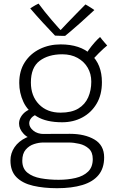

<svg xmlns="http://www.w3.org/2000/svg" viewBox="-20 -768 656 1038"><path d="M316 -107Q230.5 -107 179.8 -137.8Q129 -168.5 106.5 -217.2Q84 -266 84 -319.5Q84 -385 114 -431.5Q144 -478 195 -503Q246 -528 307.5 -528Q413 -528 472 -473.8Q531 -419.5 531 -323.5Q531 -255.5 502.2 -207.2Q473.5 -159 425 -133Q376.5 -107 316 -107ZM288.5 249.5Q216 249.5 159 236.2Q102 223 69.2 190.2Q36.5 157.5 36.5 99.5Q36.5 60.5 58.5 28Q80.5 -4.5 121.2 -23.8Q162 -43 218 -44Q250 -44 288.2 -44.2Q326.5 -44.5 358.5 -44.5Q438 -44.5 490.5 -13.8Q543 17 543 83Q543 141.5 512.8 178.2Q482.5 215 425.5 232.2Q368.5 249.5 288.5 249.5ZM297 204Q346.5 204 388.5 194.2Q430.5 184.5 456 160Q481.5 135.5 481.5 92Q481.5 55 460.5 35.8Q439.5 16.5 409.2 9.5Q379 2.5 351.5 2.5Q328.5 2.5 300.5 2.5Q272.5 2.5 248.5 2.5Q224.5 2.5 213 2.5Q190 2.5 163.8 11Q137.5 19.5 119 41Q100.5 62.5 100.5 101Q100.5 143 128.2 165.5Q156 188 200.8 196Q245.5 204 297 204ZM183.5 -10Q133.5 -17 108.2 -44Q83 -71 83 -100Q83 -119 93 -136Q103 -153 119.5 -165Q136 -177 157 -180.5L190.5 -154Q162 -145 150 -131Q138 -117 138 -101.5Q138 -80 160.2 -61.8Q182.5 -43.5 218 -43.5ZM307 -159Q367 -159 403.5 -181.2Q440 -203.5 456.8 -241.8Q473.5 -280 473.5 -326.5Q473.5 -369 454 -402.2Q434.5 -435.5 399.2 -455Q364 -474.5 316.5 -474.5Q241.5 -474.5 194.2 -439Q147 -403.5 147 -322Q147 -249 190.8 -204Q234.5 -159 307 -159ZM469 -430.5 435.5 -457.5Q444.5 -477 459.5 -498Q474.5 -519 491 -537.8Q507.5 -556.5 521 -568Q524 -563.5 531.8 -554Q539.5 -544.5 547.5 -535.5Q555.5 -526.5 559.5 -522Q553.5 -517.5 540.8 -506Q528 -494.5 513.5 -480Q499 -465.5 486.8 -452Q474.5 -438.5 469 -430.5ZM442 -744Q447.5 -741 454.5 -736.8Q461.5 -732.5 468.5 -728.2Q475.5 -724 481.2 -720Q487 -716 490 -713.5Q447 -673.5 415 -645Q383 -616.5 362.2 -599Q341.5 -581.5 332 -574Q323.5 -574 313.5 -574.2Q303.5 -574.5 294 -574.8Q284.5 -575 277.5 -575.5Q245.5 -609 212.2 -645Q179 -681 143.5 -722.5Q150 -727 157.2 -731.5Q164.5 -736 172.5 -740.5Q180.5 -745 188.5 -748.5Q203 -728.5 222 -704.8Q241 -681 259.8 -659.2Q278.5 -637.5 292.5 -621.8Q306.5 -606 311 -602.5H305Q318 -616.5 342.5 -642.2Q367 -668 394.2 -695.5Q421.5 -723 442 -744Z"/></svg>

Font: Grandstander Thin ExtraLight
Style: Regular
Weight: 250
Version: Version 1.200